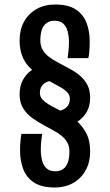

<svg xmlns="http://www.w3.org/2000/svg" viewBox="-20 -722 488 852"><path d="M225 -702Q282 -702 315.5 -680.5Q349 -659 363.5 -622Q378 -585 378 -538Q378 -526 377.5 -513.5Q377 -501 376 -489Q375 -477 372 -464H280Q282 -479 284 -497Q286 -515 286 -534Q286 -561 280 -583Q274 -605 260.5 -617.5Q247 -630 222 -630Q201 -630 186.5 -619.5Q172 -609 165.5 -589.5Q159 -570 159 -542Q159 -520 168.5 -502.5Q178 -485 195 -471.5Q212 -458 235 -446Q267 -429 293.5 -414.5Q320 -400 339 -382.5Q358 -365 369 -342.5Q380 -320 380 -288Q380 -252 365.5 -226.5Q351 -201 327.5 -185Q304 -169 274.5 -163Q245 -157 215 -159L207 -238Q216 -231 229.5 -230Q243 -229 257 -234.5Q271 -240 280.5 -252Q290 -264 290 -283Q290 -301 277.5 -313.5Q265 -326 245 -337Q225 -348 201 -361Q172 -376 147.5 -392.5Q123 -409 105 -429.5Q87 -450 77 -478Q67 -506 67 -543Q67 -590 86.5 -625.5Q106 -661 141.5 -681.5Q177 -702 225 -702ZM222 110Q166 110 132 88.5Q98 67 83.5 29.5Q69 -8 69 -54Q69 -67 69.5 -79Q70 -91 71.5 -103.5Q73 -116 75 -128H167Q165 -113 163 -95Q161 -77 161 -58Q161 -31 167 -9Q173 13 187 25.5Q201 38 225 38Q247 38 261 27.5Q275 17 281.5 -2.5Q288 -22 288 -50Q288 -73 278.5 -90Q269 -107 252 -120.5Q235 -134 212 -146Q180 -163 153.5 -178.5Q127 -194 108 -211Q89 -228 78 -250.5Q67 -273 67 -303Q67 -340 81.5 -367Q96 -394 119.5 -410Q143 -426 172.5 -432Q202 -438 232 -433L240 -354Q231 -361 217.5 -362.5Q204 -364 190 -359Q176 -354 166.5 -341.5Q157 -329 157 -309Q157 -292 170.5 -278.5Q184 -265 206.5 -252.5Q229 -240 257 -226Q287 -212 315 -189.5Q343 -167 361.5 -133.5Q380 -100 380 -49Q380 -3 360.5 33Q341 69 305.5 89.5Q270 110 222 110Z"/></svg>

Font: Truculenta SemiBold
Style: Regular
Weight: 600
Version: Version 1.002